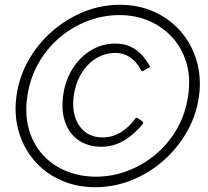

<svg xmlns="http://www.w3.org/2000/svg" viewBox="-20 -772 870 802"><path d="M378 10Q299 10 233.5 -19.5Q168 -49 123 -101.5Q78 -154 58 -223.5Q38 -293 49 -373Q60 -451 99 -520Q138 -589 197.5 -641Q257 -693 329.5 -722.5Q402 -752 481 -752Q560 -752 625.5 -722Q691 -692 736 -639.5Q781 -587 801.5 -517.5Q822 -448 811 -369Q800 -290 760.5 -221Q721 -152 661.5 -100Q602 -48 529 -19Q456 10 378 10ZM381 -34Q448 -34 512 -58Q576 -82 629.5 -126.5Q683 -171 719 -233.5Q755 -296 766 -373Q777 -448 758.5 -510Q740 -572 699 -616.5Q658 -661 601.5 -685Q545 -709 479 -709Q411 -709 346.5 -684.5Q282 -660 229 -615Q176 -570 140.5 -507.5Q105 -445 94 -369Q83 -293 101 -231Q119 -169 159 -125Q199 -81 256.5 -57.5Q314 -34 381 -34ZM461 -590Q497 -590 523.5 -578Q550 -566 570 -545Q590 -524 605 -497Q607 -495 606 -493.5Q605 -492 605 -491L576 -475Q574 -474 572 -475.5Q570 -477 568 -481Q549 -516 522 -533.5Q495 -551 463 -551Q419 -551 382 -528.5Q345 -506 320.5 -466Q296 -426 288 -373Q278 -295 311.5 -246.5Q345 -198 409 -198Q450 -198 486 -220.5Q522 -243 547 -279Q549 -281 552 -280Q555 -279 557 -277L575 -265Q578 -263 578 -256Q560 -234 540 -216Q520 -198 498 -185Q476 -172 452.5 -165.5Q429 -159 404 -159Q348 -159 308.5 -186Q269 -213 252 -262Q235 -311 244 -375Q253 -438 284 -486.5Q315 -535 361 -562.5Q407 -590 461 -590Z"/></svg>

Font: Libre Franklin Thin Thin
Style: Italic
Weight: 250
Italic angle: -8°
Version: Version 3.000